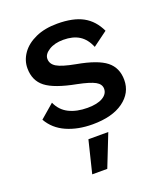

<svg xmlns="http://www.w3.org/2000/svg" viewBox="-138 -604 804 935"><g transform="rotate(-20 264.5 -136.0)"><path d="M41 -95 113 -157Q132 -114 172 -94Q212 -74 268 -74Q319 -74 347 -90.5Q375 -107 375 -134Q375 -158 349 -172.5Q323 -187 259 -200Q148 -221 103 -256Q58 -291 58 -355Q58 -396 83 -431.5Q108 -467 155.5 -488.5Q203 -510 268 -510Q351 -510 401 -482.5Q451 -455 478 -397L402 -341Q384 -385 351.5 -405.5Q319 -426 269 -426Q224 -426 194.5 -407.5Q165 -389 165 -365Q165 -338 191.5 -322Q218 -306 288 -293Q394 -274 438 -239Q482 -204 482 -141Q482 -74 424 -32Q366 10 264 10Q188 10 129.5 -16Q71 -42 41 -95ZM256 238H178L219 71H322Z"/></g></svg>

Font: Work Sans Medium
Style: Regular
Weight: 500
Designer: Wei Huang
Foundry: Wei Huang
Version: Version 1.500